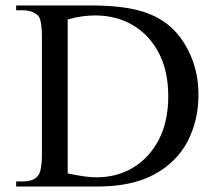

<svg xmlns="http://www.w3.org/2000/svg" viewBox="-20 -682 785 702"><path d="M705.6 -335Q705.6 -242.2 666.3 -166Q627 -89.8 545.2 -44.9Q463.4 0 335.4 0H39.1V-18.6H64Q107.4 -18.6 122.6 -44.9Q127.4 -53.2 130.4 -71.3Q133.3 -89.4 133.3 -117.7V-545.4Q133.3 -606.4 120.6 -623.5Q99.6 -644.5 64 -644.5H39.1V-662.1H308.1Q418.5 -662.1 487.3 -643.8Q556.2 -625.5 603.5 -584Q649.4 -543 677.5 -478Q705.6 -413.1 705.6 -335ZM595.2 -330.1Q595.2 -421.9 560.8 -488Q526.4 -554.2 466.1 -589.8Q405.8 -625.5 327.6 -625.5Q305.7 -625.5 281 -622.3Q256.3 -619.1 227.5 -610.8V-47.9Q258.3 -41.5 284.2 -37.6Q310.1 -33.7 331.1 -33.7Q406.2 -33.2 465.8 -68.6Q525.4 -104 560.3 -170.7Q595.2 -237.3 595.2 -330.1Z"/></svg>

Font: BabelStone Englisc
Style: Regular
Weight: 400
Designer: Andrew West
Foundry: BabelStone
Version: Version 1.000 June 24, 2023